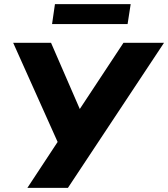

<svg xmlns="http://www.w3.org/2000/svg" viewBox="-20 -913 817 933"><path d="M113 0 273 -243 274 -192 44 -705H228L380 -355H349L580 -705H777L310 0ZM233 -796 247 -893H615L600 -796Z"/></svg>

Font: Nunito Sans 12pt Black
Style: Italic
Weight: 900
Italic angle: -9°
Designer: Vernon Adams
Foundry: Vernon Adams
Version: Version 3.101;gftools[0.9.27]